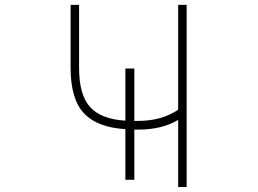

<svg xmlns="http://www.w3.org/2000/svg" viewBox="-20 -752 1040 774"><path d="M485.4 -231.4Q371.1 -238.3 317.9 -295.9Q264.6 -353.5 264.6 -478.5V-732.4H298.8V-478.5Q298.8 -369.1 343.3 -320.3Q387.7 -271.5 485.4 -265.6V-475.6H521.5V-264.6H537.1Q630.9 -264.6 698.2 -309.6V-732.4H732.4V2H698.2V-268.6Q632.8 -229.5 537.1 -229.5H521.5V-27.3H485.4Z"/></svg>

Font: Gen Shin Gothic Monospace ExtraLight
Style: Regular
Weight: 200
Designer: [Source Han Sans]
Ryoko NISHIZUKA  (kana & ideographs); Paul D. Hunt (Latin, Greek & Cyrillic); Wenlong ZHANG  (bopomofo
Version: Version 1.002.20150607